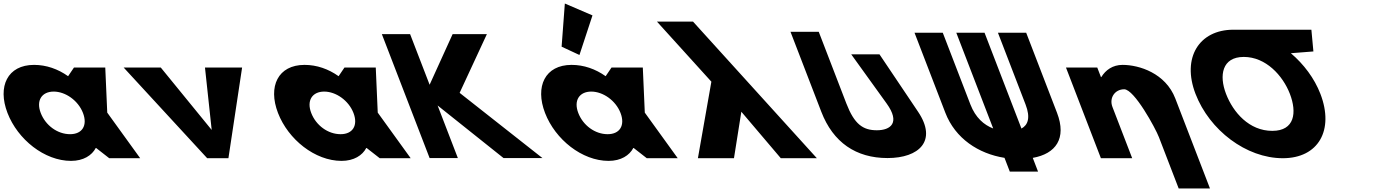

<svg xmlns="http://www.w3.org/2000/svg" viewBox="-91 -895 7768 1086"><path d="M-48.6 -256C9.2 -106 160.8 15 310.8 15C380.8 15 428.8 -16 450.7 -58H452.7L527 0H702L515.6 -258L504.4 -513H327.4L294.2 -464C236.4 -505 170.6 -528 101.6 -528C-48.4 -528 -106.4 -406 -48.6 -256ZM139.4 -256C112 -327 145.8 -377 212.8 -377C278.8 -377 351 -327 378.4 -256C405.3 -186 374.6 -136 305.6 -136C233.6 -136 166.3 -186 139.4 -256Z M818.4 -513H608.4L1081 0H1201L1278.4 -513H1068.4L1106.4 -160Z M1481.4 -256C1539.2 -106 1690.8 15 1840.8 15C1910.8 15 1958.8 -16 1980.7 -58H1982.7L2057 0H2232L2045.6 -258L2034.4 -513H1857.4L1824.2 -464C1766.4 -505 1700.6 -528 1631.6 -528C1481.6 -528 1423.6 -406 1481.4 -256ZM1669.4 -256C1642 -327 1675.8 -377 1742.8 -377C1808.8 -377 1881 -327 1908.4 -256C1935.3 -186 1904.6 -136 1835.6 -136C1763.6 -136 1696.3 -186 1669.4 -256Z M2977.3 -0.9 2508.8 -369.8 2663 -702.1H2469.2L2339 -415.7L2228.6 -702.1H2068.8L2339 -0.9H2498.8L2384.2 -298.4L2757.2 -0.9Z M3085.6 -631 3186.5 -584 3260.2 -807.9 3103.9 -875.1ZM3179.9 -256C3152.5 -327 3186.3 -377 3253.3 -377C3319.3 -377 3391.5 -327 3418.9 -256C3445.8 -186 3415.1 -136 3346.1 -136C3274.1 -136 3206.8 -186 3179.9 -256ZM2991.9 -256C3049.7 -106 3201.3 15 3351.3 15C3421.3 15 3469.3 -16 3491.2 -58H3493.2L3567.5 0H3742.5L3556.1 -258L3544.9 -513H3367.9L3334.7 -464C3276.9 -505 3211.1 -528 3142.1 -528C2992.1 -528 2934.1 -406 2991.9 -256Z M4325.5 0 4102.2 -263 4060.5 0H3856.5L3932.7 -433L3624.7 -773H3828.7L4529.5 0Z M4883.7 -587.5H4723.9L4924.1 -309.5C5002.7 -200.5 4946.7 -158.2 4868.5 -158.2C4790.3 -158.2 4741.5 -192.2 4696.3 -309.5L4540.1 -715H4380.3L4554.5 -262.8C4621.3 -89.4 4750.6 -1 4929.1 -1C5107.6 -1 5212.2 -98.6 5101.9 -262.8Z M5713.4 -709.7H5553.6L5709.8 -304.2C5739 -228.5 5722.8 -187.4 5686.6 -167.9L5477.9 -709.7H5318.1L5526.7 -168.3C5475.1 -188 5426.8 -229 5397.8 -304.3L5241.6 -709.7H5081.8L5256 -257.5C5312.3 -111.3 5443.8 -25.6 5590.7 -2.2L5620.7 75.7H5780.5L5750.6 -2C5879.8 -24.9 5944.1 -110.8 5887.6 -257.5Z M6136 0H6313L6201.3 -290C6181.6 -341 6214.8 -390 6267.8 -390C6324.8 -390 6444.5 -170 6464.2 -119L6575.9 171H6752.9L6556.8 -338C6501.7 -481 6352.6 -528 6258.6 -528C6202.6 -528 6162.8 -499 6138.2 -459H6136.2L6115.4 -513H5938.4Z M6843.8 -363.9C6803.5 -468.4 6821 -572.8 6943.8 -573L6943.8 -573L6944.2 -573H6944.3C7068.4 -573 7164.7 -468.5 7205 -363.9C7245.3 -259.4 7232.9 -154.8 7105.4 -154.8C6974.5 -154.8 6884 -259.4 6843.8 -363.9ZM6884.5 -727 6884.6 -726.9C6691.9 -726.6 6592.3 -568.6 6671.2 -363.9C6750.1 -159.1 6957.6 -0.1 7165 -0.1C7366.4 -0.1 7456.5 -159.1 7377.6 -363.9C7343.5 -452.3 7283.4 -531.9 7210.4 -594L7337.9 -604L7326.5 -727Z"/></svg>

Font: Hussar
Style: BdOpOblFour
Weight: 700
Foundry: Cannot Into Space Fonts
Version: Version 2.00